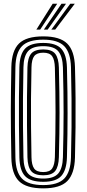

<svg xmlns="http://www.w3.org/2000/svg" viewBox="-20 -1004 465 1032"><path d="M212.5 8.5Q121.2 8.5 82 -30.4Q42.8 -69.2 41 -156.8Q39.5 -228.2 38.9 -288.6Q38.2 -349 38.2 -405.1Q38.2 -461.2 39 -519.1Q39.8 -577 41 -643.5Q42.8 -731.2 82 -769.9Q121.2 -808.5 212.5 -808.5Q302 -808.5 341.2 -769.8Q380.5 -731 383 -643.5Q385.5 -552.8 386.1 -474.4Q386.8 -396 386 -319.2Q385.2 -242.5 383 -156.8Q380.5 -69.8 341.6 -30.6Q302.8 8.5 212.5 8.5ZM212.5 -9.2Q291.5 -9.2 325.4 -44.2Q359.2 -79.2 361.5 -157.5Q363.8 -243.2 364.5 -319.4Q365.2 -395.5 364.5 -473.4Q363.8 -551.2 361.5 -642.8Q359.2 -721.5 325.1 -756.1Q291 -790.8 212.5 -790.8Q131.5 -790.8 97.9 -755.6Q64.2 -720.5 62.8 -643Q60.8 -548 60.2 -471Q59.8 -394 60.4 -319.5Q61 -245 62.8 -157.2Q64.2 -79.5 97.9 -44.4Q131.5 -9.2 212.5 -9.2ZM212.5 -26.8Q143.8 -26.8 114.8 -57.4Q85.8 -88 84.2 -157.8Q82.5 -253 81.9 -329.9Q81.2 -406.8 81.9 -481Q82.5 -555.2 84.2 -642.5Q85.8 -712.2 114.9 -742.8Q144 -773.2 212.5 -773.2Q280.8 -773.2 309.2 -742.1Q337.8 -711 339.8 -642.2Q341.8 -570.2 342.5 -509.8Q343.2 -449.2 343.2 -393.5Q343.2 -337.8 342.4 -280.6Q341.5 -223.5 339.8 -158.2Q337.8 -90 309.6 -58.4Q281.5 -26.8 212.5 -26.8ZM212.5 -44.2Q269.5 -44.2 293 -71.5Q316.5 -98.8 318.2 -158.8Q320 -228.8 320.9 -287.5Q321.8 -346.2 321.8 -401.4Q321.8 -456.5 320.9 -514.6Q320 -572.8 318.2 -641.2Q316.5 -699.8 293.8 -727.8Q271 -755.8 212.5 -755.8Q154.5 -755.8 130.9 -728.9Q107.2 -702 106 -642.2Q104 -550.2 103.5 -474Q103 -397.8 103.6 -322.5Q104.2 -247.2 106 -158.2Q107.2 -96.5 131.6 -70.4Q156 -44.2 212.5 -44.2ZM212.5 -61.8Q166.2 -61.8 147.5 -84.5Q128.8 -107.2 127.5 -158.5Q125.8 -253.8 125.1 -330.4Q124.5 -407 125.1 -481Q125.8 -555 127.5 -641.8Q128.8 -692.8 147.4 -715.5Q166 -738.2 212.5 -738.2Q259.2 -738.2 277.2 -714.4Q295.2 -690.5 296.5 -640.8Q298.2 -569.2 299.1 -510.4Q300 -451.5 300 -397Q300 -342.5 299.1 -285.1Q298.2 -227.8 296.5 -159.5Q295.2 -109 277 -85.4Q258.8 -61.8 212.5 -61.8ZM212.5 -79.2Q247.5 -79.2 260.6 -98.9Q273.8 -118.5 275 -160Q276.8 -230.5 277.6 -288.6Q278.5 -346.8 278.5 -400.9Q278.5 -455 277.6 -512.8Q276.8 -570.5 275 -640Q273.8 -683.2 260.1 -702Q246.5 -720.8 212.5 -720.8Q178.5 -720.8 164.2 -702.8Q150 -684.8 149.2 -641.2Q147.2 -549.2 146.6 -473.2Q146 -397.2 146.8 -322.5Q147.5 -247.8 149.2 -159Q150 -117.2 163.6 -98.2Q177.2 -79.2 212.5 -79.2ZM175.5 -845 263.2 -984H287.5L196 -845ZM256 -845 357.8 -984H382L276.8 -845ZM215.8 -845 310.5 -984H334.8L236.2 -845Z"/></svg>

Font: Big Shoulders Inline Display
Style: Bold
Weight: 700
Designer: Patric King
Foundry: XO Type Co
Version: Version 1.000